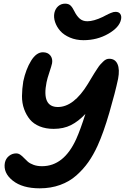

<svg xmlns="http://www.w3.org/2000/svg" viewBox="-20 -963 689 1055"><path d="M439 -742.2Q397.9 -742.2 364.3 -756.6Q330.6 -771 311 -793.2Q291.5 -815.4 282.7 -841.6Q273.9 -867.7 278.8 -892.1Q284.2 -915.5 300 -929.2Q315.9 -942.9 337.9 -942.9Q357.4 -942.9 368.2 -932.1Q378.9 -921.4 388.2 -901.9Q400.9 -876 417.5 -861.1Q434.1 -846.2 460 -846.2Q494.6 -846.2 544.9 -870.1Q548.3 -872.1 560.3 -878.2Q572.3 -884.3 576.4 -886.2Q580.6 -888.2 589.1 -891.8Q597.7 -895.5 603.5 -896.7Q609.4 -897.9 615.2 -897.9Q633.3 -897.9 641.1 -886Q648.9 -874 645 -856Q636.2 -812.5 575 -777.3Q513.7 -742.2 439 -742.2ZM198.2 71.8Q103 71.8 49.8 29.3Q-3.4 -13.2 6.8 -68.8Q11.7 -91.8 29.3 -106Q46.9 -120.1 68.8 -120.1Q81.1 -120.1 91.6 -112.8Q102.1 -105.5 111.6 -95.2Q121.1 -85 132.8 -74.7Q144.5 -64.5 164.6 -57.1Q184.6 -49.8 210.9 -49.8Q331.1 -49.8 398.9 -199.2Q421.9 -250.5 449.2 -336.9Q411.1 -296.4 370.1 -275.6Q329.1 -254.9 274.9 -254.9Q231.4 -254.9 198 -268.6Q164.6 -282.2 144.5 -306.4Q124.5 -330.6 112.5 -363.5Q100.6 -396.5 100.8 -435.1Q101.1 -473.6 107.9 -516.1Q122.1 -582.5 150.9 -629.2Q179.7 -675.8 215.8 -675.8Q242.7 -675.8 256.6 -658.2Q270.5 -640.6 266.1 -615.2Q263.2 -601.1 251.5 -566.2Q239.7 -531.2 235.8 -511.2Q208.5 -375 297.9 -375Q385.3 -375 462.9 -502Q467.8 -509.8 480.2 -530.8Q492.7 -551.8 498 -560.1Q503.4 -568.4 513.9 -584.7Q524.4 -601.1 531 -608.2Q537.6 -615.2 546.6 -624.3Q555.7 -633.3 563.7 -636.7Q571.8 -640.1 580.1 -640.1Q612.8 -640.1 625.7 -610.8Q638.7 -581.5 628.9 -529.8Q613.3 -455.6 580.8 -344Q548.3 -232.4 516.1 -162.1Q493.2 -111.8 465.6 -72.5Q438 -33.2 399.9 0.7Q361.8 34.7 310.5 53.2Q259.3 71.8 198.2 71.8Z"/></svg>

Font: Shantell Sans Irregular Bouncy
Style: Italic
Weight: 600
Italic angle: -11.31°
Designer: Stephen Nixon, Anya Danilova, Shantell Martin
Foundry: Arrow Type
Version: Version 1.006;[9816181b4]